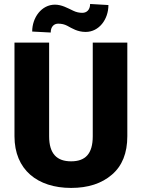

<svg xmlns="http://www.w3.org/2000/svg" viewBox="-20 -922 705 952"><path d="M439.9 -246.6C439.9 -158.7 402.8 -122.1 332.5 -122.1C262.7 -122.1 223.6 -158.7 223.6 -246.6V-710.9H51.8V-246.6C51.8 -80.1 166 9.8 332.5 9.8C417 9.8 484.4 -12.2 535.2 -56.2C585.9 -99.6 611.3 -163.1 611.3 -246.6V-710.9H439.9ZM426.8 -902.3C426.8 -872.6 409.2 -858.4 388.2 -858.4C372.6 -858.4 357.4 -861.8 343.3 -868.7C314.5 -882.3 286.1 -898.9 252.4 -898.9C186 -898.9 139.6 -835 139.6 -765.6L231.4 -760.7C231.4 -790.5 248.5 -804.7 268.6 -804.7C285.2 -804.7 299.8 -801.3 313 -794.4C338.4 -780.8 364.3 -763.7 404.8 -763.7C471.2 -763.7 517.6 -826.2 517.6 -897Z"/></svg>

Font: Vazirmatn Black
Style: Regular
Weight: 900
Designer: Saber Rastikerdar
Foundry: Saber Rastikerdar
Version: Version 33.003